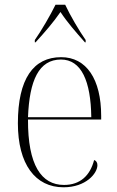

<svg xmlns="http://www.w3.org/2000/svg" viewBox="-20 -786 499 816"><path d="M128 -616V-606H131C172 -651 206 -690 237 -735C266 -691 302 -650 341 -606H344V-616C316 -656 278 -721 257 -766H216C194 -721 156 -656 128 -616ZM250 10C345 10 394 -49 394 -84C394 -95 389 -103 380 -106C363 -40 321 0 252 0C156 0 98 -84 99 -278H410V-293C410 -450 347 -543 240 -543C122 -543 56 -451 56 -262C56 -88 130 10 250 10ZM368 -288H99C105 -444 145 -533 239 -533C326 -533 366 -441 368 -288Z"/></svg>

Font: Noto Serif Display SemiCondensed ExtraLight
Style: Regular
Weight: 200
Width: 4
Designer: Monotype Design Team
Foundry: Monotype Imaging Inc.
Version: Version 2.009